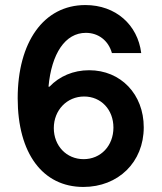

<svg xmlns="http://www.w3.org/2000/svg" viewBox="-20 -730 640 760"><path d="M320 -600C369 -600 409 -570 423 -520H539C525 -632 438 -710 318 -710C152 -710 50 -562 50 -341C50 -123 149 10 310 10C448 10 549 -88 549 -226C549 -357 458 -452 333 -452C270 -452 215 -428 176 -387H172C184 -518 238 -600 320 -600ZM193 -223C193 -294 245 -348 313 -348C380 -348 429 -296 429 -225C429 -153 379 -100 311 -100C243 -100 193 -153 193 -223Z"/></svg>

Font: CommitMono
Style: Bold
Weight: 700
Monospace: yes
Designer: Eigil Nikolajsen
Foundry: Eigil Nikolajsen
Version: Version 1.143